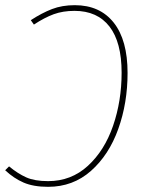

<svg xmlns="http://www.w3.org/2000/svg" viewBox="-27 -712 565 742"><path d="M-7 -54 8 -69Q42 -41 74.5 -26.5Q107 -12 159 -12Q248 -12 312.5 -71Q377 -130 410 -226Q443 -322 443 -431Q443 -549 396 -609.5Q349 -670 261 -670Q216 -670 180.5 -657Q145 -644 104 -617L92 -634Q135 -662 174 -677Q213 -692 262 -692Q359 -692 412.5 -624.5Q466 -557 466 -430Q466 -314 430 -213.5Q394 -113 324.5 -51.5Q255 10 159 10Q102 10 64 -6.5Q26 -23 -7 -54Z"/></svg>

Font: Fira Sans Condensed Thin
Style: Italic
Weight: 250
Width: 3
Italic angle: -8°
Designer: Carrois Corporate & Edenspiekermann AG
Foundry: Carrois Corporate GbR & Edenspiekermann AG
Version: Version 4.203